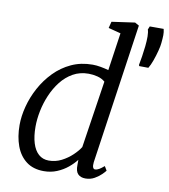

<svg xmlns="http://www.w3.org/2000/svg" viewBox="-90 -893 863 979"><g transform="rotate(10 341.5 -403.5)"><path d="M446 -79Q444 -61 447.5 -52.5Q451 -44 458 -44Q468.5 -44 479.5 -50.5Q490.5 -57 505 -69.5L518 -48Q514 -42 500 -28Q486 -14 465 -2Q444 10 418 10Q393 10 379.2 -4.2Q365.5 -18.5 366.5 -51V-77.5Q350.5 -56.5 326 -36.2Q301.5 -16 270.2 -3Q239 10 202.5 10Q147.5 10 111.5 -17.5Q75.5 -45 58 -92.5Q40.5 -140 40.5 -200.5Q40.5 -246.5 53.8 -297.2Q67 -348 93 -396Q119 -444 157 -483Q195 -522 244.5 -545Q294 -568 354.5 -568Q374 -568 396.2 -564Q418.5 -560 437.5 -554.5L466 -750L402 -766.5L410.5 -800L530 -817L551.5 -805ZM428 -493Q411 -507.5 388 -513.2Q365 -519 342.5 -519Q297.5 -519 262 -499Q226.5 -479 200.2 -445.5Q174 -412 156.5 -371Q139 -330 130.5 -287.2Q122 -244.5 122 -206.5Q122 -157 133 -121.2Q144 -85.5 165.5 -66.5Q187 -47.5 218 -47.5Q253 -47.5 283.8 -63.2Q314.5 -79 338.2 -101.5Q362 -124 375 -145ZM636.5 -601.5 589 -602 587 -608Q591 -628.5 595 -653.8Q599 -679 602 -707Q605 -736 604.8 -758.2Q604.5 -780.5 600 -793.5L607 -810.5H679Q683 -795 682.8 -778.5Q682.5 -762 680 -737.5Q679 -723 672.2 -696.8Q665.5 -670.5 656 -644Q646.5 -617.5 636.5 -601.5Z"/></g></svg>

Font: Merriweather 7pt Light
Style: Italic
Weight: 300
Italic angle: -7.8°
Designer: Eben Sorkin
Foundry: Eben Sorkin
Version: Version 2.200;gftools[0.9.31]